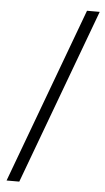

<svg xmlns="http://www.w3.org/2000/svg" viewBox="-55 -703 468 858"><g transform="rotate(5 178.5 -273.5)"><path d="M300 -667H357L65 120H8Z"/></g></svg>

Font: Lisu Bosa Light
Style: Italic
Weight: 300
Italic angle: -19°
Designer: David Morse, Annie Olsen, Victor Gaultney, Frank Grießhammer (Latin)
Foundry: SIL International
Version: Version 2.000